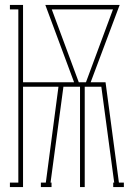

<svg xmlns="http://www.w3.org/2000/svg" viewBox="-20 -755 540 775"><path d="M20 0V-18H54V-717H20V-735H73V-423H279L163 -735H463L346 -423H406L460 -18H480V0H437V-18H441L389 -405H322V0H303V-405H236L184 -18H188V0H145V-18H165L216 -405H73V0ZM298 -423H327L436 -717H189Z"/></svg>

Font: Iosevka Curly Slab Thin
Style: Regular
Weight: 100
Monospace: yes
Designer: Belleve Invis
Foundry: Belleve Invis
Version: Version 22.1.2; ttfautohint (v1.8.4)